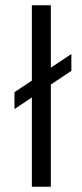

<svg xmlns="http://www.w3.org/2000/svg" viewBox="-20 -709 310 729"><path d="M173 -452V-689H101V-403L35 -359V-295L101 -339V0H173V-388L251 -440V-504L173 -452Z"/></svg>

Font: Maven Pro
Style: Regular
Weight: 400
Designer: Joe Prince
Foundry: Joe Prince
Version: Version 1.003